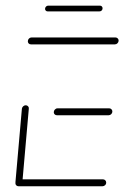

<svg xmlns="http://www.w3.org/2000/svg" viewBox="-20 -649 433 669"><path d="M33.7 -13 56.3 -270.4Q57 -275.2 60.9 -278.7Q64.8 -282.2 69.6 -282.2Q74.4 -282.2 77.8 -278.7Q81.1 -275.2 80.4 -270.4L57.8 -13ZM350 -13Q350 -7.4 346.1 -3.7Q342.2 0 337 0H44.8Q40 0 36.9 -3Q33.7 -5.9 33.7 -10.7Q33.7 -16.3 37.6 -20.2Q41.5 -24.1 46.7 -24.1H338.9Q343.3 -24.1 346.7 -20.9Q350 -17.8 350 -13ZM167.4 -258.1Q167.4 -263.3 171.3 -267.4Q175.2 -271.5 180.4 -271.5H360.7Q365.2 -271.5 368.3 -268.3Q371.5 -265.2 371.5 -260.4Q371.5 -255.2 367.6 -251.3Q363.7 -247.4 358.5 -247.4H178.5Q173.7 -247.4 170.6 -250.4Q167.4 -253.3 167.4 -258.1ZM77 -505.2Q77 -510.7 80.9 -514.6Q84.8 -518.5 90 -518.5H382.2Q386.7 -518.5 390 -515.4Q393.3 -512.2 393.3 -507.8Q393.3 -502.2 389.4 -498.3Q385.6 -494.4 380.4 -494.4H87.8Q83 -494.4 80 -497.4Q77 -500.4 77 -505.2ZM137 -618.1Q137 -622.6 140.2 -625.9Q143.3 -629.3 147.8 -629.3H328.1Q332.2 -629.3 334.8 -626.7Q337.4 -624.1 337.4 -620Q337.4 -615.6 334.3 -612.4Q331.1 -609.3 326.3 -609.3H145.9Q142.2 -609.3 139.6 -611.9Q137 -614.4 137 -618.1Z"/></svg>

Font: 26F Galaxy Sans Thin
Style: Italic
Weight: 100
Italic angle: -4.99998°
Designer: C₂₉H₂₅N₃O₅
Version: Version 1.200